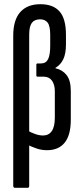

<svg xmlns="http://www.w3.org/2000/svg" viewBox="-20 -709 391 914"><path d="M51 185Q43 185 43 175V-539Q43 -614 76.5 -651.5Q110 -689 172 -689Q233 -689 263.5 -654.5Q294 -620 294 -543V-498Q294 -454 281.5 -427.5Q269 -401 244 -386V-384Q277 -377 297 -351.5Q317 -326 317 -276V-139Q317 -66 288 -30Q259 6 204 6Q178 6 154.5 -2Q131 -10 111 -20L112 -87Q128 -78 147.5 -71Q167 -64 185 -64Q212 -64 226.5 -85Q241 -106 241 -149V-274Q241 -306 227.5 -325Q214 -344 188 -344H159Q153 -344 153 -350V-400Q153 -407 159 -407H175Q199 -407 209 -427.5Q219 -448 219 -490V-543Q219 -585 207 -601Q195 -617 171 -617Q144 -617 131.5 -600Q119 -583 119 -545V175Q119 185 112 185Z"/></svg>

Font: Sofia Sans Extra Condensed Medium
Style: Regular
Weight: 500
Version: Version 4.100